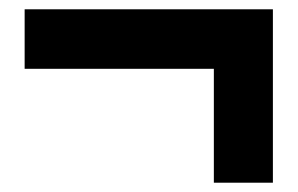

<svg xmlns="http://www.w3.org/2000/svg" viewBox="-20 -493 640 413"><path d="M33 -345V-473H527V-345ZM440 -100V-473H567V-100Z"/></svg>

Font: BioRhyme ExtraBold ExtraBold
Style: Regular
Weight: 800
Version: Version 1.600;gftools[0.9.33]